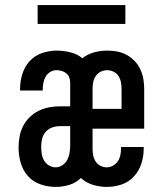

<svg xmlns="http://www.w3.org/2000/svg" viewBox="-20 -727 640 755"><path d="M199 8Q169 8 139.5 -2Q110 -12 90 -34.5Q70 -57 61.5 -86.5Q53 -116 53 -146V-147Q53 -168 57 -190Q61 -212 71 -231.5Q81 -251 97 -266.5Q113 -282 132.5 -291.5Q152 -301 173.5 -305Q195 -309 217 -309H256V-402Q256 -412 252.5 -422Q249 -432 241 -438.5Q233 -445 222.5 -448Q212 -451 202 -451Q189 -451 177.5 -444Q166 -437 159.5 -425.5Q153 -414 150.5 -401Q148 -388 148 -375V-371H59V-379Q59 -408 68 -436.5Q77 -465 96.5 -486.5Q116 -508 144.5 -518Q173 -528 202 -528Q229 -528 256 -521.5Q283 -515 304 -498Q324 -514 349.5 -521Q375 -528 401 -528Q421 -528 440.5 -524.5Q460 -521 477.5 -511.5Q495 -502 509 -487.5Q523 -473 531.5 -455Q540 -437 543.5 -417.5Q547 -398 547 -378V-221H344V-142Q344 -129 346.5 -116Q349 -103 356 -92Q363 -81 375 -75Q387 -69 400 -69Q413 -69 425 -76Q437 -83 444 -94Q451 -105 453.5 -118Q456 -131 456 -145V-149H545V-141Q545 -111 535.5 -82.5Q526 -54 506 -32.5Q486 -11 458 -1.5Q430 8 400 8Q373 8 346 0Q319 -8 298 -27Q279 -8 252.5 0Q226 8 199 8ZM344 -299H458V-378Q458 -391 455.5 -404Q453 -417 446 -428Q439 -439 426.5 -445Q414 -451 401 -451Q388 -451 376 -445Q364 -439 356.5 -428Q349 -417 346.5 -404Q344 -391 344 -378ZM199 -69Q213 -69 225.5 -77.5Q238 -86 244.5 -98.5Q251 -111 253.5 -125.5Q256 -140 256 -154V-231H217Q201 -231 186 -226Q171 -221 160.5 -209.5Q150 -198 146 -182.5Q142 -167 142 -151Q142 -137 144 -123Q146 -109 153 -96.5Q160 -84 172.5 -76.5Q185 -69 199 -69ZM128 -633V-707H473V-633Z"/></svg>

Font: Iosevka Medium Extended
Style: Regular
Weight: 500
Width: 7
Monospace: yes
Designer: Belleve Invis
Foundry: Belleve Invis
Version: Version 32.5.0; ttfautohint (v1.8.4)